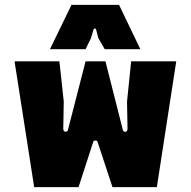

<svg xmlns="http://www.w3.org/2000/svg" viewBox="-20 -770 787 792"><path d="M121 2H304L365 -186C367 -192 380 -192 382 -186L444 2H627L707 -517H521L504 -351L506 -239C506 -221 489 -225 487 -233L415 -517H333L260 -233C258 -225 241 -222 241 -239L243 -351L225 -517H40ZM186 -567H333L355 -612L365 -646C368 -655 375 -655 377 -646L386 -612L412 -567H559L471 -750H275Z"/></svg>

Font: Finlandica Black
Style: Regular
Weight: 900
Designer: Niklas Ekholm, Juho Hiilivirta, Jaakko Suomalainen
Foundry: Helsinki Type Studio
Version: Version 2.000;Glyphs 3.2 (3202)